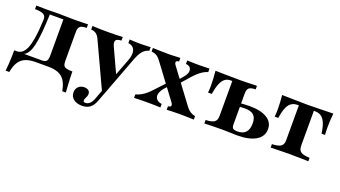

<svg xmlns="http://www.w3.org/2000/svg" viewBox="-57 -862 2663 1503"><g transform="rotate(20 1275.0 -110.5)"><path d="M-3.2 143.5Q0 116.9 2 87.1Q4 57.3 4.8 27Q5.6 -3.2 5.6 -29H237.1Q263.7 -29 274.2 -41.5Q284.7 -54 284.7 -87.1V-390.3L287.1 -387.9H166.9L171.8 -389.5Q168.5 -297.6 162.5 -234.3Q156.5 -171 147.2 -131Q137.9 -91.1 125.8 -69Q113.7 -46.8 99.6 -36.3Q85.5 -25.8 70.2 -21.8L26.6 -29Q48.4 -29 67.3 -41.5Q86.3 -54 101.2 -86.3Q116.1 -118.5 125.8 -177.8Q135.5 -237.1 139.5 -329.8Q141.9 -362.9 120.2 -375.4Q98.4 -387.9 48.4 -387.9V-417.7Q62.1 -417.7 78.2 -417.3Q94.4 -416.9 111.3 -416.5Q128.2 -416.1 143.5 -416.1Q161.3 -416.1 180.6 -416.9Q200 -417.7 229.8 -417.7Q265.3 -417.7 293.5 -416.5Q321.8 -415.3 351.6 -415.3Q384.7 -415.3 421 -416.1Q457.3 -416.9 479 -417.7V-387.9Q439.5 -387.9 424.6 -375.4Q409.7 -362.9 409.7 -329.8V-87.1Q409.7 -63.7 416.1 -51.2Q422.6 -38.7 439.9 -33.9Q457.3 -29 490.3 -29Q490.3 -3.2 491.5 27Q492.7 57.3 494.4 87.1Q496 116.9 498.4 143.5H468.5Q458.9 88.7 437.9 57.7Q416.9 26.6 383.1 13.3Q349.2 0 301.6 0H194.4Q146.8 0 112.9 13.3Q79 26.6 58.1 57.7Q37.1 88.7 27.4 143.5Z M767.7 52.4 587.1 -336.3Q574.2 -362.9 558.1 -374.6Q541.9 -386.3 516.1 -387.9V-417.7Q545.2 -416.1 576.2 -415.3Q607.3 -414.5 646 -414.5Q683.1 -414.5 711.3 -415.3Q739.5 -416.1 768.5 -417.7V-387.9Q731.5 -386.3 722.2 -371Q712.9 -355.6 729.8 -319.4L827.4 -108.1L808.1 -96.8L870.2 -259.7Q884.7 -297.6 883.9 -324.6Q883.1 -351.6 869 -367.7Q854.8 -383.9 825.8 -387.9V-417.7Q842.7 -416.9 859.7 -416.1Q876.6 -415.3 892.3 -414.9Q908.1 -414.5 921.8 -414.5Q940.3 -414.5 962.9 -415.7Q985.5 -416.9 1000.8 -417.7V-387.9Q969.4 -379 949.2 -356Q929 -333.1 910.5 -285.5L783.1 52.4ZM651.6 197.6Q607.3 197.6 580.6 176.6Q554 155.6 554 121Q554 91.1 573 73Q591.9 54.8 621 54.8Q643.5 54.8 656.5 65.3Q669.4 75.8 669.4 93.5Q669.4 104.8 664.9 115.3Q660.5 125.8 656 134.7Q651.6 143.5 651.6 153.2Q651.6 166.9 668.5 166.9Q687.9 166.9 703.6 153.6Q719.4 140.3 729.8 112.9L781.5 -24.2L808.1 -15.3L758.9 116.1Q749.2 142.7 734.7 160.9Q720.2 179 700 188.3Q679.8 197.6 651.6 197.6Z M1286.3 0V-29Q1300.8 -29.8 1306.5 -35.1Q1312.1 -40.3 1310.5 -48.8Q1308.9 -57.3 1300.8 -68.5L1096.8 -341.9Q1083.9 -358.9 1072.6 -368.1Q1061.3 -377.4 1048.8 -381.9Q1036.3 -386.3 1019.4 -387.9V-417.7Q1046 -416.9 1081.5 -415.7Q1116.9 -414.5 1148.4 -414.5Q1167.7 -414.5 1186.3 -415.3Q1204.8 -416.1 1221 -416.9Q1237.1 -417.7 1248.4 -417.7V-387.9Q1234.7 -387.9 1228.6 -382.7Q1222.6 -377.4 1223.8 -369Q1225 -360.5 1233.9 -349.2L1437.1 -76.6Q1452.4 -56.5 1470.6 -44.8Q1488.7 -33.1 1512.1 -29V0Q1489.5 -0.8 1457.7 -2Q1425.8 -3.2 1395.2 -3.2Q1364.5 -3.2 1333.9 -2Q1303.2 -0.8 1286.3 0ZM1014.5 0V-29Q1038.7 -35.5 1059.7 -47.2Q1080.6 -58.9 1100.8 -76.2Q1121 -93.5 1141.1 -116.1L1224.2 -204.8L1243.5 -184.7L1207.3 -145.2Q1188.7 -121.8 1182.3 -102Q1175.8 -82.3 1180.6 -66.9Q1185.5 -51.6 1199.2 -41.5Q1212.9 -31.5 1233.9 -29V0Q1216.9 -1.6 1183.5 -2Q1150 -2.4 1108.9 -2.4Q1092.7 -2.4 1078.2 -2Q1063.7 -1.6 1048.8 -1.2Q1033.9 -0.8 1014.5 0ZM1300.8 -218.5 1281.5 -240.3 1323.4 -290.3Q1345.2 -315.3 1349.2 -336.7Q1353.2 -358.1 1342.3 -372.2Q1331.5 -386.3 1305.6 -388.7V-417.7Q1320.2 -416.9 1335.9 -416.5Q1351.6 -416.1 1370.2 -415.7Q1388.7 -415.3 1408.9 -415.3Q1429 -415.3 1446.8 -416.1Q1464.5 -416.9 1491.1 -417.7V-388.7Q1470.2 -382.3 1450.8 -370.6Q1431.5 -358.9 1412.9 -341.9Q1394.4 -325 1374.2 -302.4Z M1600 0V-29Q1650.8 -30.6 1671.4 -45.2Q1691.9 -59.7 1691.9 -96V-387.1H1676.6Q1651.6 -387.1 1632.3 -373.4Q1612.9 -359.7 1598.8 -327Q1584.7 -294.4 1575 -237.1H1544.4Q1546 -249.2 1546.8 -264.9Q1547.6 -280.6 1547.6 -297.6Q1547.6 -318.5 1546 -351.2Q1544.4 -383.9 1541.1 -417.7Q1563.7 -416.9 1592.3 -416.5Q1621 -416.1 1650.4 -415.7Q1679.8 -415.3 1706.5 -414.9Q1733.1 -414.5 1752.4 -414.5Q1776.6 -414.5 1802.8 -415.3Q1829 -416.1 1851.6 -416.9Q1874.2 -417.7 1886.3 -417.7V-387.9Q1847.6 -387.9 1832.3 -375.4Q1816.9 -362.9 1816.9 -329.8V-70.2Q1816.9 -46.8 1827 -38.3Q1837.1 -29.8 1863.7 -29.8Q1909.7 -29.8 1932.7 -54.8Q1955.6 -79.8 1955.6 -129Q1955.6 -176.6 1932.3 -198Q1908.9 -219.4 1856.5 -219.4Q1843.5 -219.4 1827.8 -218.1Q1812.1 -216.9 1790.3 -213.7L1789.5 -241.1Q1816.9 -246 1839.9 -247.6Q1862.9 -249.2 1885.5 -249.2Q1980.6 -249.2 2032.3 -217.7Q2083.9 -186.3 2083.9 -128.2Q2083.9 -66.9 2028.2 -33.5Q1972.6 0 1871.8 0Q1844.4 0 1814.9 -1.6Q1785.5 -3.2 1750.8 -3.2Q1708.9 -3.2 1665.7 -2Q1622.6 -0.8 1600 0Z M2152.4 0V-29Q2204.8 -30.6 2225.8 -45.2Q2246.8 -59.7 2246.8 -96V-386.3H2237.1Q2208.9 -386.3 2187.5 -373.4Q2166.1 -360.5 2152 -328.6Q2137.9 -296.8 2129 -238.7H2099.2Q2100.8 -250.8 2101.6 -267.3Q2102.4 -283.9 2102.4 -304Q2102.4 -327.4 2100.8 -357.3Q2099.2 -387.1 2096 -417.7Q2112.9 -417.7 2139.9 -416.9Q2166.9 -416.1 2197.6 -415.7Q2228.2 -415.3 2257.7 -414.5Q2287.1 -413.7 2308.9 -413.7Q2330.6 -413.7 2360.1 -414.5Q2389.5 -415.3 2420.6 -415.7Q2451.6 -416.1 2478.6 -416.9Q2505.6 -417.7 2522.6 -417.7Q2519.4 -387.1 2517.7 -357.3Q2516.1 -327.4 2516.1 -304Q2516.1 -283.9 2516.9 -267.3Q2517.7 -250.8 2518.5 -238.7H2489.5Q2481.5 -296.8 2466.9 -328.6Q2452.4 -360.5 2431 -373.4Q2409.7 -386.3 2381.5 -386.3H2371.8V-96Q2371.8 -59.7 2392.7 -45.2Q2413.7 -30.6 2466.1 -29V0Q2441.9 -0.8 2397.6 -2Q2353.2 -3.2 2309.7 -3.2Q2265.3 -3.2 2221 -2Q2176.6 -0.8 2152.4 0Z"/></g></svg>

Font: Playfair 5pt SemiExpanded Light ExtraBold
Style: Regular
Weight: 800
Version: Version 2.001;gftools[0.9.30]